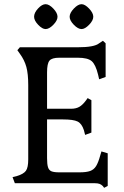

<svg xmlns="http://www.w3.org/2000/svg" viewBox="-20 -876 591 918"><path d="M471 13Q464 6 455.5 3Q447 0 433 0H51L40 -29L60 -34Q93 -44 104 -59.5Q115 -75 115 -114V-469Q115 -523 106 -556Q97 -589 75 -619L63 -636L75 -650H352Q431 -650 454 -669L472 -681L485 -669V-508L454 -497L449 -519Q437 -568 418 -584Q399 -600 352 -600H263Q228 -600 216.5 -586Q205 -572 205 -530V-356H320Q343 -356 359 -365Q375 -374 392 -397L399 -407L417 -397V-242L387 -231L381 -254Q371 -285 351 -295Q331 -305 281 -305H205V-120Q205 -91 209.5 -76.5Q214 -62 226 -57Q238 -52 263 -52H360Q393 -52 411 -58.5Q429 -65 439.5 -82Q450 -99 459 -132L465 -152L495 -143V13L478 22ZM143 -796Q143 -815 162 -835.5Q181 -856 198 -856Q215 -856 235 -835Q255 -814 255 -796Q255 -778 235 -757.5Q215 -737 198 -737Q182 -737 162.5 -757.5Q143 -778 143 -796ZM313 -796Q313 -814 333 -835Q353 -856 370 -856Q386 -856 406 -835Q426 -814 426 -796Q426 -778 406 -757.5Q386 -737 370 -737Q353 -737 333 -757.5Q313 -778 313 -796Z"/></svg>

Font: Kurale
Style: Regular
Weight: 400
Designer: Eduardo Rodriguez Tunni
Foundry: Eduardo Rodriguez Tunni
Version: Version 2.000